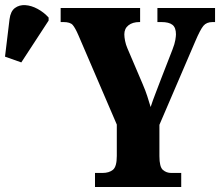

<svg xmlns="http://www.w3.org/2000/svg" viewBox="-30 -746 879 766"><path d="M349 0V-56H379Q405 -56 420.5 -68.5Q436 -81 436 -124V-249L283 -605Q270 -635 260 -646.5Q250 -658 223 -658H212V-714H529V-658H526Q499 -658 482.5 -645Q466 -632 466 -609Q466 -598 469 -583Q472 -568 478 -554L539 -411Q551 -383 557.5 -362.5Q564 -342 571 -319Q579 -344 590.5 -373.5Q602 -403 614 -435L658 -548Q667 -571 669.5 -586.5Q672 -602 672 -609Q672 -636 658 -647Q644 -658 614 -658H598V-714H828V-658H818Q794 -658 781.5 -643Q769 -628 749 -581L606 -248V-123Q606 -80 620 -68Q634 -56 653 -56H693V0ZM55 -497 -10 -520 8 -669Q12 -701 29.5 -714Q47 -727 71 -725.5Q95 -724 120 -710.5Q145 -697 164 -676V-664Z"/></svg>

Font: Noto Serif ExtraCondensed Black
Style: Regular
Weight: 900
Width: 2
Designer: Monotype Design Team
Foundry: Monotype Imaging Inc.
Version: Version 2.015; ttfautohint (v1.8.4.7-5d5b)